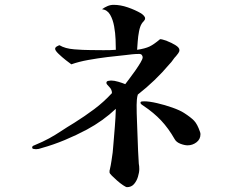

<svg xmlns="http://www.w3.org/2000/svg" viewBox="-20 -762 1040 794"><path d="M722 -555Q722 -548 717 -541.5Q712 -535 708 -530Q701 -523 695 -514Q689 -505 681 -497Q623 -428 550 -371Q547 -362 546 -349.5Q545 -337 545 -328Q545 -294 546.5 -260.5Q548 -227 549 -193Q550 -166 551 -139Q552 -112 554 -85Q555 -80 555.5 -74.5Q556 -69 556 -63Q556 -49 550.5 -31Q545 -13 534 -0.5Q523 12 505 12Q501 12 489 4Q477 -4 464.5 -15Q452 -26 442.5 -35.5Q433 -45 433 -49Q433 -51 433 -54.5Q433 -58 434 -60Q436 -70 438 -79Q440 -88 441 -97Q444 -114 446 -131.5Q448 -149 449 -166Q452 -203 455 -239Q458 -275 459 -312Q406 -262 339 -226Q296 -203 248 -183Q200 -163 153 -150Q140 -145 129 -145Q126 -145 119.5 -146Q113 -147 113 -152Q113 -157 117 -159Q121 -161 124 -162Q158 -176 183.5 -190Q209 -204 233 -220Q257 -236 287 -254Q330 -281 369.5 -310.5Q409 -340 443 -377Q443 -392 431.5 -403Q420 -414 420 -419Q420 -426 427.5 -427.5Q435 -429 439 -429Q452 -429 469 -424Q486 -419 498 -414Q503 -421 515 -436.5Q527 -452 539.5 -470Q552 -488 561 -503Q570 -518 570 -525Q570 -530 566.5 -534.5Q563 -539 557 -539Q542 -539 527 -537.5Q512 -536 497 -534Q464 -531 424 -526Q384 -521 345 -514Q306 -507 275 -496Q269 -500 252.5 -513Q236 -526 222 -539.5Q208 -553 208 -560Q208 -566 215 -570Q222 -574 226 -575Q249 -561 287 -558Q325 -555 353 -555Q379 -555 406 -554.5Q433 -554 459 -556Q459 -572 458 -598.5Q457 -625 452 -653Q447 -681 435.5 -701Q424 -721 402 -724Q413 -732 425 -737Q437 -742 450 -742Q478 -742 508.5 -731.5Q539 -721 563 -707Q568 -704 574 -698Q580 -692 580 -686Q580 -680 574.5 -674.5Q569 -669 566 -664Q559 -653 555 -632.5Q551 -612 549.5 -590.5Q548 -569 547 -556Q580 -561 598 -569.5Q616 -578 642 -600Q651 -600 670.5 -592.5Q690 -585 706 -575Q722 -565 722 -555ZM809 -207Q809 -186 792.5 -173.5Q776 -161 756 -161Q743 -161 726 -167.5Q709 -174 702 -187Q677 -231 646.5 -263.5Q616 -296 574 -324Q571 -326 566 -329.5Q561 -333 561 -337Q561 -342 567.5 -342.5Q574 -343 577 -343Q597 -343 629.5 -335.5Q662 -328 693 -317Q724 -306 741 -295Q769 -277 782.5 -263Q796 -249 807 -217Q808 -214 808.5 -212Q809 -210 809 -207Z"/></svg>

Font: Kaisei HarunoUmi Medium
Style: Regular
Weight: 500
Designer: Font-Kai, 金井和夫
Foundry: KAZUO KANAI
Version: Version 5.003